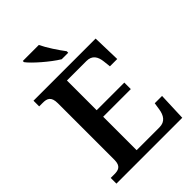

<svg xmlns="http://www.w3.org/2000/svg" viewBox="-263 -1050 1169 1169"><g transform="rotate(-45 321.0 -465.5)"><path d="M332 -771H388V-784C359 -822 316 -886 295 -931H157V-921C182 -886 272 -807 332 -771ZM32 0H599L606 -181H543L536 -135C529 -91 509 -57 460 -57H263V-345H501V-401H263V-657H431C479 -657 499 -626 504 -579L509 -533H572L567 -714H32V-665H63C98 -665 126 -657 126 -598V-111C126 -56 97 -49 63 -49H32Z"/></g></svg>

Font: Noto Serif Semi
Style: Regular
Weight: 600
Designer: Monotype Design Team
Foundry: Monotype Imaging Inc.
Version: Version 1.002